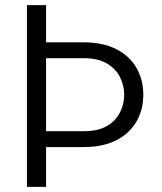

<svg xmlns="http://www.w3.org/2000/svg" viewBox="-20 -731 632 751"><path d="M85.4 -710.9H160.2V-565.4H307.1Q382.8 -565.4 434.8 -538.8Q486.8 -512.2 513.7 -465.8Q540.5 -419.4 540.5 -360.4Q540.5 -301.8 513.7 -255.4Q486.8 -209 434.8 -182.4Q382.8 -155.8 307.1 -155.8H160.2V0H85.4ZM307.1 -503.4H160.2V-217.8H307.1Q363.8 -217.8 398.7 -238.5Q433.6 -259.3 449.7 -292Q465.8 -324.7 465.8 -359.4Q465.8 -395.5 449.7 -428.5Q433.6 -461.4 398.7 -482.4Q363.8 -503.4 307.1 -503.4Z"/></svg>

Font: Vazirmatn UI Light
Style: Regular
Weight: 300
Designer: Saber Rastikerdar
Foundry: Saber Rastikerdar
Version: Version 33.003